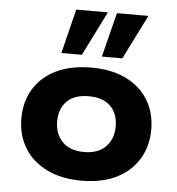

<svg xmlns="http://www.w3.org/2000/svg" viewBox="-55 -826 820 888"><g transform="rotate(5 355.5 -382.0)"><path d="M356 11Q262 11 194 -22.5Q126 -56 90 -115.5Q54 -175 54 -252Q54 -330 90 -389Q126 -448 194 -481Q262 -514 356 -514Q451 -514 518 -481Q585 -448 621 -389Q657 -330 657 -252Q657 -175 621 -115.5Q585 -56 518 -22.5Q451 11 356 11ZM356 -122Q422 -122 457 -158.5Q492 -195 492 -253Q492 -311 457.5 -346Q423 -381 356 -381Q289 -381 254.5 -346Q220 -311 220 -253Q220 -195 255 -158.5Q290 -122 356 -122ZM400 -569 452 -775H598L495 -569ZM212 -569 263 -775H410L307 -569Z"/></g></svg>

Font: Nunito Sans 7pt SemiExpanded ExtraBold
Style: Regular
Weight: 800
Width: 6
Designer: Vernon Adams
Foundry: Vernon Adams
Version: Version 3.101;gftools[0.9.27]